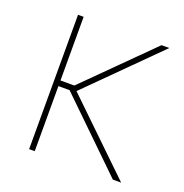

<svg xmlns="http://www.w3.org/2000/svg" viewBox="-103 -631 692 724"><g transform="rotate(20 243.0 -269.5)"><path d="M112.3 -539.1V0H89.8V-539.1ZM456.1 -539.1 177.2 -261.2H97.7V-283.7H168L424.8 -539.1ZM425.8 0 150.4 -267.6 176.8 -272.5 459 0Z"/></g></svg>

Font: Inter 18pt Thin
Style: Regular
Weight: 250
Designer: Rasmus Andersson
Foundry: rsms
Version: Version 4.001;git-66647c0bb